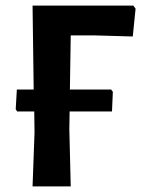

<svg xmlns="http://www.w3.org/2000/svg" viewBox="-20 -664 530 684"><path d="M376 -345 382 -337 379 -267H228L227 -204L232 0H96L103 -192L102 -267H41L36 -275L40 -345H100L96 -644H455L463 -633L453 -534L314 -538H232L229 -345Z"/></svg>

Font: Alegreya Sans SC
Style: Bold
Weight: 700
Designer: Juan Pablo del Peral
Foundry: Huerta Tipografica
Version: Version 2.007